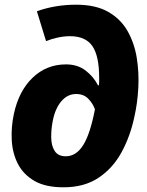

<svg xmlns="http://www.w3.org/2000/svg" viewBox="-20 -787 626 817"><path d="M250 10Q173 10 126 -17.5Q79 -45 56 -90Q33 -135 30 -190.5Q27 -246 39 -302Q60 -400 119 -456.5Q178 -513 261 -513Q310 -513 344 -487Q378 -461 397 -424H401Q402 -432 402 -441.5Q402 -451 402 -456Q402 -549 373 -591Q344 -633 278 -633Q252 -633 225 -627Q198 -621 176 -612L137 -739Q172 -752 214.5 -759.5Q257 -767 304 -767Q387 -767 440.5 -736.5Q494 -706 523 -654.5Q552 -603 562 -540.5Q572 -478 568.5 -413Q565 -348 552 -291Q535 -209 498 -140.5Q461 -72 400 -31Q339 10 250 10ZM260 -122Q304 -122 334 -169.5Q364 -217 384 -322Q375 -347 355.5 -367Q336 -387 304 -387Q267 -387 240.5 -355.5Q214 -324 204 -270Q197 -233 198 -199Q199 -165 213.5 -143.5Q228 -122 260 -122Z"/></svg>

Font: Noto Sans ExtraBold
Style: Italic
Weight: 800
Italic angle: -12°
Designer: Monotype Design Team
Foundry: Monotype Imaging Inc.
Version: Version 2.013; ttfautohint (v1.8.4.7-5d5b)